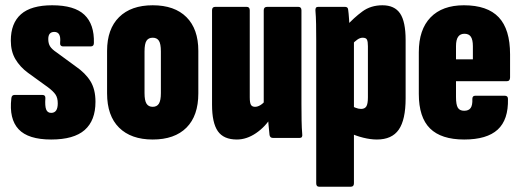

<svg xmlns="http://www.w3.org/2000/svg" viewBox="-20 -523 1978 728"><path d="M174 6Q87 6 50.5 -33Q14 -72 23 -150Q24 -163 35 -163H141Q153 -163 152 -150Q150 -121 155 -108Q160 -95 174 -95Q199 -95 199 -131Q199 -152 190.5 -164.5Q182 -177 162 -192L86 -247Q56 -269 38.5 -298.5Q21 -328 21 -369Q21 -435 59.5 -469Q98 -503 178 -503Q262 -503 300 -467Q338 -431 336 -360Q336 -347 324 -347H220Q213 -347 210 -351Q207 -355 208 -362Q210 -382 204.5 -392Q199 -402 186 -402Q163 -402 163 -375Q163 -358 170 -347Q177 -336 195 -324L266 -272Q304 -246 323 -215Q342 -184 342 -137Q342 -66 301 -30Q260 6 174 6Z M559 6Q477 6 431.5 -39Q386 -84 386 -169V-330Q386 -413 431.5 -458Q477 -503 559 -503Q642 -503 687 -458Q732 -413 732 -330V-169Q732 -84 687 -39Q642 6 559 6ZM559 -118Q575 -118 582.5 -130Q590 -142 590 -170V-328Q590 -357 582.5 -368.5Q575 -380 559 -380Q543 -380 535.5 -368.5Q528 -357 528 -328V-170Q528 -142 535.5 -130Q543 -118 559 -118Z M878 6Q828 6 806 -25.5Q784 -57 784 -126V-484Q784 -497 796 -497H915Q927 -497 927 -484V-154Q927 -133 931.5 -125.5Q936 -118 947 -118Q957 -118 967.5 -124.5Q978 -131 987 -142L1010 -81Q986 -42 950.5 -18Q915 6 878 6ZM1015 0Q1004 0 1002 -11Q1000 -27 998 -51.5Q996 -76 996 -94L980 -128V-484Q980 -497 993 -497H1111Q1123 -497 1123 -484V-130Q1123 -97 1123.5 -67Q1124 -37 1126 -14Q1128 0 1116 0Z M1409 6Q1385 6 1357 -1Q1329 -8 1306 -19V-124Q1317 -119 1328 -114.5Q1339 -110 1349 -110Q1363 -110 1369 -119.5Q1375 -129 1375 -154V-348Q1375 -365 1371.5 -372.5Q1368 -380 1355 -380Q1345 -380 1334.5 -372.5Q1324 -365 1316 -356L1292 -423Q1322 -456 1354 -479.5Q1386 -503 1430 -503Q1476 -503 1497 -472Q1518 -441 1518 -371V-150Q1518 -69 1492 -31.5Q1466 6 1409 6ZM1190 185Q1179 185 1179 172V-369Q1179 -402 1178.5 -431Q1178 -460 1176 -483Q1175 -497 1186 -497H1288Q1299 -497 1300 -487Q1302 -473 1303.5 -450.5Q1305 -428 1306 -408L1322 -371V172Q1322 185 1310 185Z M1740 6Q1653 6 1610.5 -36Q1568 -78 1568 -167V-325Q1568 -411 1612.5 -457Q1657 -503 1739 -503Q1828 -503 1871 -457.5Q1914 -412 1914 -317V-229Q1914 -215 1901 -215H1709V-155Q1709 -126 1716 -114.5Q1723 -103 1740 -103Q1757 -103 1764.5 -113.5Q1772 -124 1771 -148Q1771 -160 1782 -160H1894Q1906 -160 1906 -148Q1908 -69 1867 -31.5Q1826 6 1740 6ZM1709 -298H1773V-348Q1773 -372 1765.5 -383.5Q1758 -395 1741 -395Q1725 -395 1717 -383.5Q1709 -372 1709 -348Z"/></svg>

Font: Sofia Sans Extra Condensed Black
Style: Regular
Weight: 900
Designer: Botio Nikoltchev, Ani Petrova
Foundry: lettersoup
Version: Version 4.101